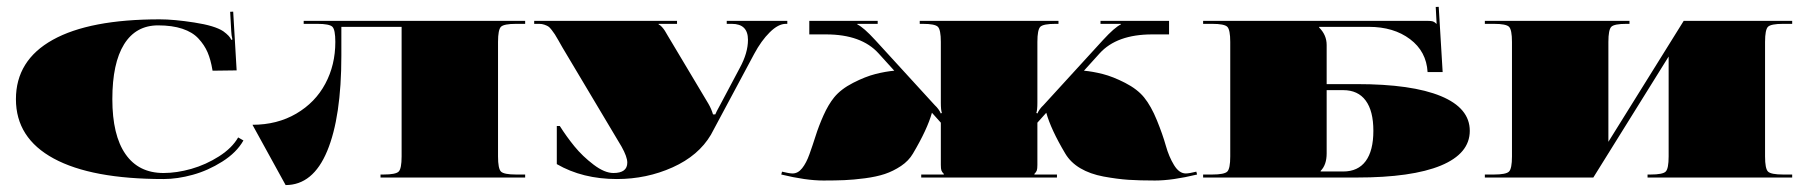

<svg xmlns="http://www.w3.org/2000/svg" viewBox="-20 -515 5237 557"><path d="M666.5 -310.8 596.6 -309.9 596.2 -312.5Q591.3 -341.8 582.2 -363.2Q573 -384.6 555.7 -403.2Q538.5 -421.8 509 -431.6Q479.5 -441.4 438.8 -441.4Q374.1 -441.4 340 -386.6Q305.9 -331.7 305.9 -227.3Q305.9 -122.8 344 -68Q382 -13.1 454.5 -13.1Q492.6 -13.1 535 -25.1Q577.4 -37.2 615.4 -61.4Q653.4 -85.7 670.9 -116.3L686.2 -107.5Q666.5 -72.6 625 -46.3Q583.5 -20.1 539.1 -7.9Q494.8 4.4 454.5 4.4Q245.6 4.4 135.9 -55.1Q26.2 -114.5 26.2 -227.3Q26.2 -340 133.1 -399.5Q239.9 -458.9 443.2 -458.9Q484.3 -458.9 543.7 -449.7Q603.1 -440.6 627.6 -424.4Q647.3 -410 650.8 -399.5L654.3 -400.3Q651.2 -412.6 650.8 -424.8L647.7 -480.8L656.5 -481.2Z M1503.5 -454.5V-445.8H1477.3Q1441.9 -445.8 1433.3 -437.3Q1424.8 -428.8 1424.8 -393.4V-61.2Q1424.8 -25.8 1433.3 -17.3Q1441.9 -8.7 1477.3 -8.7H1503.5V0H1083.9V-8.7H1092.7Q1128.1 -8.7 1136.6 -17.3Q1145.1 -25.8 1145.1 -61.2V-437.1H970.3V-353.6Q970.3 -175.7 929.2 -76.9Q888.1 21.9 808.6 21.9L712.4 -153Q784.1 -153 839.4 -185.3Q894.7 -217.7 923.7 -272.1Q952.8 -326.5 952.8 -393.4Q952.8 -428.8 944.3 -437.3Q935.8 -445.8 900.3 -445.8H861V-454.5Z M1595.3 -38.9V-149.5H1604Q1623.3 -118.9 1646.6 -90.3Q1670 -61.6 1701.9 -37.4Q1733.8 -13.1 1759.6 -13.1Q1799.8 -13.1 1799.8 -43.3Q1799.8 -59.9 1783.2 -89.6L1611.5 -377.6Q1607.5 -384.6 1600.1 -397.7Q1592.7 -410.8 1589.6 -415.4Q1586.5 -420 1580.6 -427.9Q1574.7 -435.8 1570.4 -438.4Q1566 -441 1559.2 -443.4Q1552.4 -445.8 1544.1 -445.8H1529.7V-454.5H1944.1V-445.8H1890.7V-444.1Q1895.5 -442.3 1900.3 -436.8Q1905.2 -431.4 1908.7 -425.9Q1912.2 -420.5 1918.7 -408.9Q1925.3 -397.3 1930.1 -389.9L2035 -214.2Q2043.7 -199.3 2048.5 -183.1H2055.1Q2055.9 -186.6 2070.8 -213.7L2126.3 -318.2Q2149.9 -361.5 2149.9 -399.5Q2149.9 -445.8 2103.1 -445.8H2088.3V-454.5H2264V-445.8H2259.6Q2237.8 -445.8 2213.1 -421.3Q2188.4 -396.9 2167.8 -358.4L2042.4 -124.1Q2006.6 -63.4 1931.2 -29.5Q1855.8 4.4 1769.7 4.4Q1670 4.4 1595.3 -38.9Z M2652.5 0V-8.7H2718.1V-10.5Q2712.8 -15.7 2711.1 -20.5Q2709.4 -25.3 2709.4 -36.7V-159.1L2683.6 -187.9Q2670 -139.4 2628.5 -69.5Q2616.3 -48.5 2593.8 -33.4Q2571.2 -18.4 2547 -10.3Q2522.7 -2.2 2489.1 2.2Q2455.4 6.6 2429.6 7.6Q2403.8 8.7 2368.9 8.7Q2318.2 8.7 2246.5 -8.7L2248.7 -17Q2269.7 -11.8 2279.3 -11.8Q2295 -11.8 2307 -26.9Q2319.1 -42 2328.2 -67.5Q2337.4 -93.1 2346.2 -120.8Q2354.9 -148.6 2368.9 -180.1Q2382.9 -211.5 2399.9 -232.5Q2419.6 -256.6 2455 -274.7Q2490.4 -292.8 2519.9 -300.3Q2549.4 -307.7 2574.3 -309.9L2528.8 -360.1Q2479 -415.2 2376.3 -415.2H2327.8V-454.5H2526.2V-445.8H2467.2V-444.1Q2485.1 -435.8 2519.2 -398.6L2691.9 -209.8Q2703.7 -198.9 2709.4 -185.8L2712.4 -187.5Q2709.4 -195.8 2709.4 -216.8V-393.4Q2709.4 -428.8 2700.8 -437.3Q2692.3 -445.8 2656.9 -445.8H2648.2V-454.5H3050.7V-445.8H3042Q3006.6 -445.8 2998 -437.3Q2989.5 -428.8 2989.5 -393.4V-216.8Q2989.5 -195.8 2986.5 -187.5L2989.5 -185.8Q2995.2 -198.9 3007 -209.8L3179.6 -398.6Q3213.7 -435.8 3231.6 -444.1V-445.8H3172.6V-454.5H3371.5V-415.2H3322.6Q3219.8 -415.2 3170 -360.1L3124.6 -309.9Q3149.5 -307.7 3179 -300.3Q3208.5 -292.8 3243.9 -274.7Q3279.3 -256.6 3299 -232.5Q3319.5 -207.2 3336.3 -165.9Q3353.1 -124.6 3362.1 -92.4Q3371.1 -60.3 3385.9 -36.1Q3400.8 -11.8 3420 -11.8Q3429.6 -11.8 3450.6 -17L3452.8 -8.7Q3381.1 8.7 3330.4 8.7Q3285.4 8.7 3253.3 6.6Q3221.2 4.4 3181.8 -2.8Q3142.5 -10.1 3114.1 -26.9Q3085.7 -43.7 3070.4 -69.5Q3028.8 -139.4 3015.3 -187.9L2989.5 -159.1V-36.7Q2989.5 -25.3 2987.8 -20.5Q2986 -15.7 2980.8 -10.5V-8.7H3046.3V0Z M3828.7 -384.6V-271H3916.1Q4076 -271 4160 -236.2Q4243.9 -201.5 4243.9 -135.5Q4243.9 -69.5 4160 -34.7Q4076 0 3916.1 0H3470.3V-8.7H3496.5Q3531.9 -8.7 3540.4 -17.3Q3549 -25.8 3549 -61.2V-393.4Q3549 -428.8 3540.4 -437.3Q3531.9 -445.8 3496.5 -445.8H3470.3V-454.5H4121.1Q4132.4 -454.5 4137.2 -452.8Q4142 -451 4147.3 -445.8H4147.7L4145.1 -494.8L4153.8 -495.2L4165.2 -305.9H4121.5Q4118 -365.8 4070.6 -401.4Q4023.2 -437.1 3951 -437.1H3806.8V-435.3Q3828.7 -413.5 3828.7 -384.6ZM3811.2 -17.5H3876.7Q3919.6 -17.5 3941.9 -47.6Q3964.2 -77.8 3964.2 -135.5Q3964.2 -193.2 3941.9 -223.3Q3919.6 -253.5 3876.7 -253.5H3828.7V-69.9Q3828.7 -36.7 3811.2 -19.2Z M4287.6 -454.5H4707.2V-445.8H4698.4Q4663 -445.8 4654.5 -437.3Q4646 -428.8 4646 -393.4V-103.6L4864.5 -454.5H5179.2V-445.8H5153Q5117.6 -445.8 5109 -437.3Q5100.5 -428.8 5100.5 -393.4V-61.2Q5100.5 -25.8 5109 -17.3Q5117.6 -8.7 5153 -8.7H5179.2V0H4759.6V-8.7H4768.4Q4803.8 -8.7 4812.3 -17.3Q4820.8 -25.8 4820.8 -61.2V-351L4602.3 0H4287.6V-8.7H4313.8Q4349.2 -8.7 4357.7 -17.3Q4366.3 -25.8 4366.3 -61.2V-393.4Q4366.3 -428.8 4357.7 -437.3Q4349.2 -445.8 4313.8 -445.8H4287.6Z"/></svg>

Font: FoglihtenBlackPcs
Style: BlackPcs
Weight: 900
Version: Version 0.75